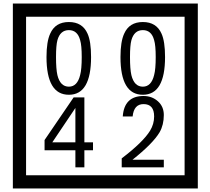

<svg xmlns="http://www.w3.org/2000/svg" viewBox="-20 -980 1195 1090"><path d="M1103 90H53V-960H1103ZM1028 15V-885H128V15ZM497 -656Q497 -442 371 -442Q244 -442 244 -656Q244 -744 265 -789Q294 -855 371 -855Q448 -855 477 -789Q497 -745 497 -656ZM444 -656Q444 -723 435 -752Q420 -809 371 -809Q322 -809 306 -752Q298 -723 298 -656Q298 -587 306 -553Q322 -488 371 -488Q419 -488 435 -554Q444 -587 444 -656ZM917 -656Q917 -442 791 -442Q664 -442 664 -656Q664 -744 685 -789Q714 -855 791 -855Q868 -855 897 -789Q917 -745 917 -656ZM864 -656Q864 -723 855 -752Q840 -809 791 -809Q742 -809 726 -752Q718 -723 718 -656Q718 -587 726 -553Q742 -488 791 -488Q839 -488 855 -554Q864 -587 864 -656ZM508 -127H459V-30H408V-127H233V-185L398 -427H459V-172H508ZM408 -172V-367L277 -172ZM910 -30H671V-81Q792 -173 832 -238Q855 -276 855 -319Q855 -389 795 -389Q740 -389 733 -319H677Q685 -435 795 -435Q843 -435 876.5 -405Q910 -375 910 -327Q910 -271 886 -229Q848 -165 732 -73H910Z"/></svg>

Font: Unicode BMP Fallback SIL
Style: Regular
Weight: 400
Foundry: NRSI, SIL International
Version: Version 5.1 Based on Unicode 5.1